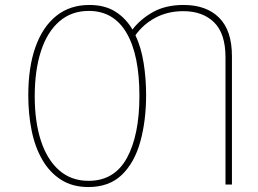

<svg xmlns="http://www.w3.org/2000/svg" viewBox="-20 -744 1040 774"><path d="M336 10Q272 10 226 -19.5Q180 -49 150.5 -100Q121 -151 107.5 -218Q94 -285 94 -360Q94 -473 123 -554.5Q152 -636 207 -680Q262 -724 340 -724Q402 -724 444.5 -697.5Q487 -671 514 -625Q546 -667 597 -695.5Q648 -724 720 -724Q812 -724 863.5 -672.5Q915 -621 915 -518V0H889V-513Q889 -609 843 -654Q797 -699 719 -699Q657 -699 607.5 -673Q558 -647 526 -602Q549 -553 559 -490.5Q569 -428 569 -361Q569 -257 545.5 -172.5Q522 -88 471 -39Q420 10 336 10ZM337 -15Q441 -15 491.5 -107Q542 -199 542 -358Q542 -523 490 -611.5Q438 -700 338 -700Q268 -700 219 -657.5Q170 -615 145 -537.5Q120 -460 120 -356Q120 -253 145 -176.5Q170 -100 218.5 -57.5Q267 -15 337 -15Z"/></svg>

Font: Noto Sans Mono ExtraCondensed Thin
Style: Regular
Weight: 100
Width: 2
Designer: Monotype Design Team
Foundry: Monotype Imaging Inc.
Version: Version 2.014; ttfautohint (v1.8.4.7-5d5b)